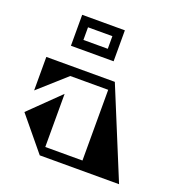

<svg xmlns="http://www.w3.org/2000/svg" viewBox="-134 -868 931 985"><g transform="rotate(20 331.5 -376.0)"><path d="M148 -752H381V-583H148ZM331 -633V-702H198V-633ZM623 0H190L40 -182L202 -340V-50H405V-436H198L49 -303V-486H423Z"/></g></svg>

Font: Chokokutai
Style: Regular
Weight: 400
Designer: 108号,108go
Foundry: Font Zone 108
Version: Version 1.000; ttfautohint (v1.8.3)